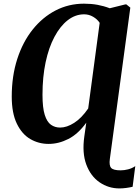

<svg xmlns="http://www.w3.org/2000/svg" viewBox="-20 -773 757 1046"><path d="M630.5 253.5Q571 253.5 522.5 220.2Q474 187 450.2 123.5Q426.5 60 439.5 -30.5L450 -104.5Q405 -42.5 352.2 -15.8Q299.5 11 245 11Q190.5 11 145 -15.5Q99.5 -42 71.8 -99.2Q44 -156.5 44 -247Q44 -358.5 74 -451.5Q104 -544.5 158 -612Q212 -679.5 283.2 -716.2Q354.5 -753 437.5 -753Q476.5 -753 511 -746.8Q545.5 -740.5 578 -728L662.5 -749H668.5L690 -731.5L578.5 92.5Q573.5 129 585.8 142Q598 155 637 155Q657 155 678.2 149.5Q699.5 144 717 132L702.5 244.5Q688.5 248 668.5 250.8Q648.5 253.5 630.5 253.5ZM307.5 -78Q344 -78 384.2 -103.8Q424.5 -129.5 460.5 -182L523 -648.5Q510.5 -668 487.5 -681.5Q464.5 -695 438.5 -695Q390.5 -695 349.2 -663Q308 -631 276.8 -572.5Q245.5 -514 228.5 -433.8Q211.5 -353.5 211.5 -256.5Q211.5 -186 223.8 -147.2Q236 -108.5 257.8 -93.2Q279.5 -78 307.5 -78Z"/></svg>

Font: Merriweather 20pt ExtraBold
Style: Italic
Weight: 800
Italic angle: -7.8°
Version: Version 2.101